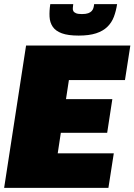

<svg xmlns="http://www.w3.org/2000/svg" viewBox="-22 -908 650 928"><path d="M0 0ZM-2 0 104 -688H608L582 -521H311L297 -429H521L496 -266H272L257 -167H528L502 0ZM216 -736ZM544 -888Q539 -855 528.5 -827Q518 -799 497 -778.5Q476 -758 442.5 -747Q409 -736 358 -736Q307 -736 277 -747Q247 -758 233 -778.5Q219 -799 217.5 -827Q216 -855 221 -888H332Q331 -878 330 -869.5Q329 -861 332.5 -854.5Q336 -848 345.5 -844Q355 -840 374 -840Q393 -840 404 -844Q415 -848 421 -854.5Q427 -861 429.5 -869.5Q432 -878 433 -888Z"/></svg>

Font: Azeri Sans Black
Style: Italic
Weight: 900
Designer: Hector Gatti & Omnibus-Type (original fonts) / Cristiano Sobral (main changes and remastering)
Foundry: Omnibus-Type
Version: Version 0.07;August 21, 2020;FontCreator 13.0.0.2681 64-bit;